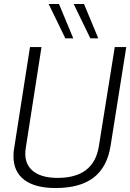

<svg xmlns="http://www.w3.org/2000/svg" viewBox="-20 -937 656 967"><path d="M260 10Q157 10 102.5 -31Q48 -72 48 -150Q48 -161 48.5 -170Q49 -179 52 -195L131 -700H189L110 -193Q98 -120 140.5 -80.5Q183 -41 270 -41Q453 -41 478 -201L558 -700H616L537 -203Q520 -95 451.5 -42.5Q383 10 260 10ZM309 -744 225 -917H277L349 -744ZM435 -744 351 -917H403L475 -744Z"/></svg>

Font: Georama Light
Style: Italic
Weight: 300
Italic angle: -9°
Designer: Jean-Baptiste Levee
Foundry: Production Type
Version: Version 1.001